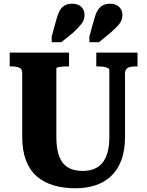

<svg xmlns="http://www.w3.org/2000/svg" viewBox="-20 -992 788 1029"><path d="M282 -259Q282 -208 291.5 -172.5Q301 -137 319 -116Q337 -95 363.5 -85.5Q390 -76 424 -76Q456 -76 482.5 -86Q509 -96 527.5 -117.5Q546 -139 556 -174Q566 -209 566 -259V-617Q566 -622 561 -625.5Q556 -629 547 -631.5Q538 -634 527.5 -635Q517 -636 506 -636H496V-710H717V-636H706Q690 -636 677 -633Q664 -630 657 -621.5Q650 -613 650 -597V-259Q650 -185 630 -132.5Q610 -80 573.5 -46.5Q537 -13 488.5 2Q440 17 384 17Q320 17 267.5 1.5Q215 -14 177 -47Q139 -80 119 -133Q99 -186 99 -259V-601Q99 -623 83 -629.5Q67 -636 42 -636H32V-710H350V-636H340Q331 -636 320.5 -635.5Q310 -635 301.5 -633.5Q293 -632 287.5 -630.5Q282 -629 282 -626ZM282 -887Q289 -914 299 -933Q309 -952 325.5 -962Q342 -972 366 -972Q399 -972 416 -955Q433 -938 433 -912Q433 -885 417 -864.5Q401 -844 372 -817L309 -766H257V-796ZM484 -887Q491 -914 501.5 -933Q512 -952 528.5 -962Q545 -972 568 -972Q601 -972 618.5 -955Q636 -938 636 -912Q636 -885 620 -864.5Q604 -844 574 -818L511 -766H459V-796Z"/></svg>

Font: Roboto Serif SemiCondensed
Style: Bold
Weight: 700
Width: 4
Designer: Greg Gazdowicz
Foundry: Commercial Type
Version: Version 1.007